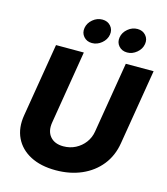

<svg xmlns="http://www.w3.org/2000/svg" viewBox="-136 -1056 1018 1169"><g transform="rotate(15 373.0 -471.0)"><path d="M324.7 9.3Q230.5 9.3 164.8 -25.1Q99.1 -59.6 69.6 -121.3Q40 -183.1 53.7 -264.6L130.4 -727.5H305.7L230 -267.6Q220.2 -210.9 248.5 -177.2Q276.9 -143.6 332 -143.6Q374 -143.6 408.9 -161.6Q443.8 -179.7 466.8 -210.4Q489.7 -241.2 496.1 -279.3L570.3 -727.5H745.6L667 -252.9Q653.8 -171.4 606.7 -112.5Q559.6 -53.7 487.1 -22.2Q414.6 9.3 324.7 9.3ZM337.9 -795.9Q305.2 -795.9 285.4 -818.6Q265.6 -841.3 271 -873.5Q276.4 -905.3 303.5 -928Q330.6 -950.7 363.8 -950.7Q397 -950.7 416.7 -928Q436.5 -905.3 431.2 -873.5Q425.8 -841.3 398.4 -818.6Q371.1 -795.9 337.9 -795.9ZM559.6 -795.9Q526.4 -795.9 506.6 -818.6Q486.8 -841.3 492.2 -873.5Q497.6 -905.3 524.7 -928Q551.8 -950.7 585 -950.7Q618.2 -950.7 637.9 -928Q657.7 -905.3 652.3 -873.5Q647 -841.3 619.6 -818.6Q592.3 -795.9 559.6 -795.9Z"/></g></svg>

Font: Inter Extra Bold
Style: Italic
Weight: 800
Italic angle: -9.39999°
Designer: Rasmus Andersson
Foundry: rsms
Version: Version 4.000;git-3c8e0fc